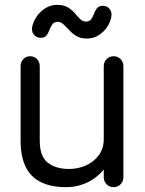

<svg xmlns="http://www.w3.org/2000/svg" viewBox="-20 -762 599 792"><path d="M253 10Q190 10 148 -11Q106 -32 85.5 -74.5Q65 -117 65 -182V-489Q65 -506 76 -518Q87 -530 104 -530Q122 -530 133 -518Q144 -506 144 -489V-181Q144 -117 177 -91Q210 -65 265 -65Q303 -65 335.5 -80Q368 -95 388 -122.5Q408 -150 408 -188V-489Q408 -506 419.5 -518Q431 -530 449 -530Q466 -530 477.5 -518Q489 -506 489 -489V-31Q489 -14 477.5 -2Q466 10 449 10Q431 10 419.5 -2Q408 -14 408 -31V-103L425 -86Q393 -37 348.5 -13.5Q304 10 253 10ZM148 -606Q130 -606 119.5 -619.5Q109 -633 113 -652Q117 -672 130.5 -692.5Q144 -713 166 -727.5Q188 -742 216 -742Q243 -742 260 -731.5Q277 -721 288.5 -707.5Q300 -694 310.5 -683.5Q321 -673 334 -673Q349 -673 356 -682.5Q363 -692 367 -704Q372 -717 379.5 -727.5Q387 -738 405 -738Q422 -738 432.5 -724.5Q443 -711 439 -692Q436 -672 422.5 -651.5Q409 -631 387.5 -617Q366 -603 338 -603Q312 -603 295 -613.5Q278 -624 265.5 -637.5Q253 -651 242 -661.5Q231 -672 217 -672Q202 -671 195.5 -661Q189 -651 184 -639Q180 -627 172.5 -616.5Q165 -606 148 -606Z"/></svg>

Font: National Park
Style: Regular
Weight: 400
Designer: Andrea Herstowski, Ben Hoepner
Version: Version 1.009